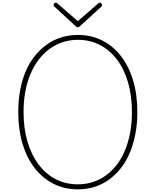

<svg xmlns="http://www.w3.org/2000/svg" viewBox="-20 -1412 1175 1451"><path d="M569 19Q468 19 385.5 -22.5Q303 -64 243 -140.5Q183 -217 150.5 -324.5Q118 -432 118 -565Q118 -654 132.5 -731.5Q147 -809 174.5 -873.5Q202 -938 242.5 -988.5Q283 -1039 333.5 -1075Q384 -1111 443 -1129.5Q502 -1148 569 -1148Q669 -1148 751 -1107Q833 -1066 893 -989.5Q953 -913 985.5 -805.5Q1018 -698 1018 -565Q1018 -477 1003 -399Q988 -321 960.5 -256Q933 -191 893 -140.5Q853 -90 803 -54Q753 -18 694 0.5Q635 19 569 19ZM569 -19Q629 -19 682.5 -36.5Q736 -54 782 -87.5Q828 -121 864 -168.5Q900 -216 925 -276.5Q950 -337 963.5 -409.5Q977 -482 977 -565Q977 -689 947.5 -790Q918 -891 863.5 -962.5Q809 -1034 734.5 -1072.5Q660 -1111 569 -1111Q508 -1111 454.5 -1093.5Q401 -1076 355 -1042.5Q309 -1009 273 -962Q237 -915 211 -854Q185 -793 171.5 -720.5Q158 -648 158 -565Q158 -441 188 -340.5Q218 -240 272.5 -168Q327 -96 402 -57.5Q477 -19 569 -19ZM735 -1392Q741 -1392 746 -1386.5Q751 -1381 751 -1373Q751 -1370 750 -1367.5Q749 -1365 746 -1362L584 -1214Q579 -1209 575.5 -1207.5Q572 -1206 568 -1206Q564 -1206 560.5 -1207.5Q557 -1209 552 -1214L390 -1363Q388 -1366 386.5 -1369Q385 -1372 385 -1374Q385 -1382 390.5 -1387Q396 -1392 402 -1392Q406 -1392 408.5 -1390Q411 -1388 414 -1386L568 -1252L722 -1386Q725 -1388 728 -1390Q731 -1392 735 -1392Z"/></svg>

Font: Playwrite CL Thin
Style: Regular
Weight: 100
Designer: Veronika Burian, José Scaglione
Foundry: TypeTogether
Version: Version 1.002